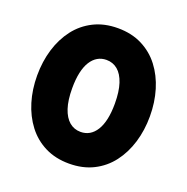

<svg xmlns="http://www.w3.org/2000/svg" viewBox="-130 -836 947 973"><g transform="rotate(20 344.0 -350.0)"><path d="M344 15Q270.5 15 213.8 -13.5Q157 -42 118.5 -92.5Q80 -143 60 -209Q40 -275 40 -350Q40 -425.5 60 -491.5Q80 -557.5 118.5 -607.8Q157 -658 213.8 -686.5Q270.5 -715 344 -715Q417.5 -715 474.2 -686.5Q531 -658 569.5 -607.8Q608 -557.5 628 -491.5Q648 -425.5 648 -350Q648 -275 628 -209Q608 -143 569.5 -92.5Q531 -42 474.2 -13.5Q417.5 15 344 15ZM344 -156Q370.5 -156 391.5 -168.2Q412.5 -180.5 427.8 -204.8Q443 -229 451 -265.2Q459 -301.5 459 -350Q459 -414.5 444.8 -457.8Q430.5 -501 404.8 -522.5Q379 -544 344 -544Q318 -544 296.8 -531.8Q275.5 -519.5 260.2 -495.2Q245 -471 237 -434.8Q229 -398.5 229 -350Q229 -285.5 243.2 -242.5Q257.5 -199.5 283.2 -177.8Q309 -156 344 -156Z"/></g></svg>

Font: Geologica Black
Style: Regular
Weight: 900
Designer: Sindre Bremnes, Frode Helland
Foundry: Monokrom Skriftforlag AS
Version: Version 1.010;gftools[0.9.28]